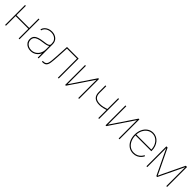

<svg xmlns="http://www.w3.org/2000/svg" viewBox="439 -2091 3649 3649"><g transform="rotate(45 2263.5 -266.0)"><path d="M461.4 -283.2V-260.7H101.1V-283.2ZM108.9 -535.6V0H86.4V-535.6ZM473.1 -535.6V0H450.7V-535.6Z M775.9 10.3Q731 10.3 692.1 -7.1Q653.3 -24.4 629.9 -58.8Q606.4 -93.3 606.4 -143.6Q606.4 -172.9 616.2 -197Q626 -221.2 649.2 -240Q672.4 -258.8 712.9 -272.2Q753.4 -285.6 814.9 -293.5Q856 -298.3 889.6 -304.4Q923.3 -310.5 943.6 -322.5Q963.9 -334.5 963.9 -355.5V-381.3Q963.9 -423.3 943.8 -454.6Q923.8 -485.8 888.4 -503.4Q853 -521 806.2 -521Q765.1 -521 731 -507.3Q696.8 -493.7 673.8 -468.8Q650.9 -443.8 643.1 -410.2L621.1 -416Q629.9 -454.1 656.2 -482.7Q682.6 -511.2 721.4 -527.3Q760.3 -543.5 806.2 -543.5Q847.2 -543.5 880.1 -531.2Q913.1 -519 937 -497.1Q960.9 -475.1 973.6 -445.6Q986.3 -416 986.3 -381.3V0H963.9V-108.9H961.9Q945.8 -73.2 918.2 -46.4Q890.6 -19.5 854.5 -4.6Q818.4 10.3 775.9 10.3ZM775.9 -12.2Q828.1 -12.2 870.6 -38.3Q913.1 -64.5 938.5 -112.8Q963.9 -161.1 963.9 -227.1V-311Q953.6 -302.7 939.7 -296.6Q925.8 -290.5 908.2 -286.1Q890.6 -281.7 868.9 -278.3Q847.2 -274.9 820.8 -271.5Q748.5 -262.7 706.5 -245.8Q664.6 -229 646.7 -203.9Q628.9 -178.7 628.9 -143.6Q628.9 -103 648.4 -73.5Q668 -43.9 701.4 -28.1Q734.9 -12.2 775.9 -12.2Z M1076.2 0V-22.5H1087.9Q1124 -22.5 1144.5 -34.2Q1165 -45.9 1175.3 -73.2Q1185.5 -100.6 1190.2 -147Q1194.8 -193.4 1199.2 -262.7L1214.8 -535.6H1527.3V0H1504.9V-513.2H1235.8L1221.7 -261.7Q1216.3 -170.4 1208 -112.5Q1199.7 -54.7 1173.3 -27.3Q1147 0 1087.9 0Z M2074.7 0H2052.2V-490.2H2050.3L1720.2 0H1699.7V-535.6H1722.2V-44.9H1724.1L2054.7 -535.6H2074.7Z M2427.7 -189Q2337.9 -189 2292.5 -229.7Q2247.1 -270.5 2247.1 -357.9V-535.6H2269.5V-357.9Q2269.5 -279.3 2308.1 -245.4Q2346.7 -211.4 2425.8 -211.4Q2469.2 -211.4 2514.6 -222.2Q2560.1 -232.9 2608.4 -251.5V-226.1Q2567.9 -212.4 2536.9 -204.3Q2505.9 -196.3 2479.7 -192.6Q2453.6 -189 2427.7 -189ZM2590.8 0V-535.6H2613.3V0Z M3160.6 0H3138.2V-490.2H3136.2L2806.2 0H2785.6V-535.6H2808.1V-44.9H2810.1L3140.6 -535.6H3160.6Z M3533.2 10.3Q3463.9 10.3 3411.1 -26.1Q3358.4 -62.5 3329.1 -125.2Q3299.8 -188 3299.8 -267.1Q3299.8 -346.2 3329.1 -408.7Q3358.4 -471.2 3409.7 -507.3Q3460.9 -543.5 3526.4 -543.5Q3574.7 -543.5 3615.2 -523.7Q3655.8 -503.9 3685.8 -468Q3715.8 -432.1 3732.4 -384.3Q3749 -336.4 3749 -279.8V-267.6H3311.5V-290H3735.8L3726.6 -282.2Q3726.6 -349.6 3700.4 -403.8Q3674.3 -458 3629.2 -489.5Q3584 -521 3526.4 -521Q3468.8 -521 3422.6 -488.5Q3376.5 -456.1 3349.4 -399.7Q3322.3 -343.3 3322.3 -271V-269Q3322.3 -197.3 3347.7 -139.2Q3373 -81.1 3420.4 -46.6Q3467.8 -12.2 3533.2 -12.2Q3582 -12.2 3617.7 -29.8Q3653.3 -47.4 3677 -73.5Q3700.7 -99.6 3710.9 -124.5L3731 -115.7Q3718.8 -85.9 3692.1 -56.9Q3665.5 -27.8 3625.5 -8.8Q3585.4 10.3 3533.2 10.3Z M3885.3 0V-535.6H3918.5L4119.6 -117.2Q4125.5 -105 4131.3 -92.3Q4137.2 -79.6 4143.1 -66.9Q4148.9 -54.2 4154.8 -41.7Q4160.6 -29.3 4167 -16.6H4159.2Q4165.5 -29.3 4171.4 -41.7Q4177.2 -54.2 4183.1 -66.9Q4189 -79.6 4194.8 -92.3Q4200.7 -105 4206.5 -117.2L4407.2 -535.6H4440.9V0H4418.5V-395Q4418.5 -410.2 4418.5 -425.5Q4418.5 -440.9 4418.5 -456.1Q4418.5 -471.2 4418.7 -486.6Q4418.9 -502 4418.9 -517.1H4422.4Q4413.1 -497.1 4403.6 -476.8Q4394 -456.5 4384.5 -436.5Q4375 -416.5 4365.2 -396L4174.8 0H4150.9L3960.9 -396Q3951.2 -416.5 3941.7 -436.5Q3932.1 -456.5 3922.6 -476.8Q3913.1 -497.1 3903.8 -517.1H3906.7Q3906.7 -502 3907 -486.6Q3907.2 -471.2 3907.5 -456.1Q3907.7 -440.9 3907.7 -425.5Q3907.7 -410.2 3907.7 -395V0Z"/></g></svg>

Font: Inter 20pt Thin
Style: Regular
Weight: 250
Version: Version 4.001;git-66647c0bb